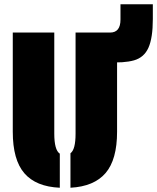

<svg xmlns="http://www.w3.org/2000/svg" viewBox="-20 -873 738 902"><path d="M311 9V-153Q335 -170 335 -245V-720H530V-254Q530 -123 476 -60Q422 3 311 9ZM261 -151V9Q149 4 94.5 -59Q40 -122 40 -254V-720H235V-245Q235 -168 261 -151ZM482 -581 422 -720H497Q546 -720 546 -781V-853H698V-784Q698 -695 677.5 -649Q657 -603 609.5 -589.5Q562 -576 482 -581Z"/></svg>

Font: Protest Guerrilla
Style: Regular
Weight: 400
Designer: Octavio Pardo
Foundry: Ashler Design
Version: Version 2.005; ttfautohint (v1.8.4.7-5d5b)